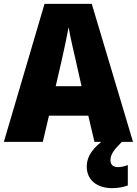

<svg xmlns="http://www.w3.org/2000/svg" viewBox="-20 -736 710 996"><path d="M470 0H505C447 47 430 89 430 128C430 197 482 240 562 240C597 240 623 233 643 226V120C630 126 609 131 592 131C568 131 553 119 553 96C553 66 569 43 612 0H670L456 -716H211L0 0H202L234 -136H438ZM373 -422 403 -289H269L300 -423C311 -472 328 -550 336 -595C343 -550 363 -466 373 -422Z"/></svg>

Font: Noto Sans Thai Looped SemiCondensed Black
Style: Regular
Weight: 900
Width: 4
Designer: Sasikarn Vongin, Ben Mitchell
Foundry: The Fontpad Ltd
Version: Version 1.001